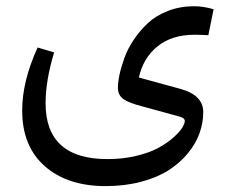

<svg xmlns="http://www.w3.org/2000/svg" viewBox="-20 -367 760 625"><path d="M613.3 -253.9Q539.1 -253.9 492.4 -215.8Q445.8 -177.7 432.1 -114.7L567.4 -77.6Q641.6 -57.1 641.6 -2.4Q641.6 32.7 629.4 66.9Q617.2 101.1 591.3 132.3Q565.4 163.6 528.6 187.3Q491.7 210.9 438.7 224.9Q385.7 238.8 323.7 238.8Q199.7 238.8 126 174.1Q52.2 109.4 52.2 -7.3Q52.2 -102.5 102.5 -212.4L156.2 -196.3Q128.4 -104.5 128.4 -30.8Q128.4 150.9 330.1 150.9Q379.9 150.9 423.6 140.4Q467.3 129.9 495.4 114.5Q523.4 99.1 543.7 81.3Q564 63.5 572.8 49.3Q581.5 35.2 581.5 26.9Q581.5 17.1 564.9 12.7L438.5 -22Q398.9 -32.2 381.3 -44.9Q363.8 -57.6 363.8 -81.5Q363.8 -99.1 368.9 -123.5Q374 -147.9 385 -178.5Q396 -209 415.8 -238.3Q435.5 -267.6 461.7 -292Q487.8 -316.4 526.9 -331.5Q565.9 -346.7 611.8 -346.7Q642.1 -346.7 675.3 -336.9L658.2 -252.4Q630.4 -253.9 613.3 -253.9Z"/></svg>

Font: Sahel FD
Style: FD
Weight: 400
Foundry: Saber Rastikerdar (saber.rastikerdar@gmail.com)
Version: Version 3.3.1